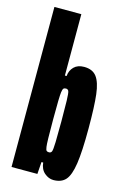

<svg xmlns="http://www.w3.org/2000/svg" viewBox="-116 -798 567 861"><g transform="rotate(15 167.5 -367.5)"><path d="M158 -56H150L146 0H26V-743H151V-458H159Q161 -484 178 -501Q195 -518 225 -518Q264 -518 283 -493Q302 -468 308.5 -413.5Q315 -359 315 -256Q315 -149 306.5 -92.5Q298 -36 278.5 -14Q259 8 222 8Q200 8 180.5 -8.5Q161 -25 158 -56ZM189 -255Q189 -315 188 -351Q187 -387 183.5 -395Q180 -403 171 -403Q163 -403 159.5 -399Q156 -395 154 -381Q151 -361 151 -255Q151 -147 154 -128Q156 -114 159.5 -110.5Q163 -107 171 -107Q180 -107 183.5 -115Q187 -123 188 -159Q189 -195 189 -255Z"/></g></svg>

Font: Saira Ultra Condensed Black
Style: Regular
Weight: 900
Width: 1
Designer: Hector Gatti with collaboration of the Omnibus-Type team
Foundry: Omnibus-Type
Version: Version 1.001; ttfautohint (v1.8)